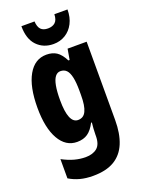

<svg xmlns="http://www.w3.org/2000/svg" viewBox="-184 -859 879 1182"><g transform="rotate(-20 255.5 -268.5)"><path d="M197 -560Q236 -560 263 -542.5Q290 -525 313 -480H321L333 -550H458V-37Q458 52 432.5 114Q407 176 353.5 208Q300 240 214 240Q167 240 129.5 230Q92 220 59 200V74Q100 96 137 106Q174 116 210 116Q257 116 285 93Q313 70 313 14V6Q313 -11 314.5 -33Q316 -55 318 -72H313Q291 -29 263 -9.5Q235 10 193 10Q119 10 76.5 -64.5Q34 -139 34 -271Q34 -408 77 -484Q120 -560 197 -560ZM243 -435Q223 -435 209 -417Q195 -399 188 -362Q181 -325 181 -269Q181 -191 197 -153Q213 -115 244 -115Q262 -115 275 -123Q288 -131 296.5 -148.5Q305 -166 309 -192Q313 -218 313 -254V-282Q313 -336 305.5 -370Q298 -404 283 -419.5Q268 -435 243 -435ZM415 -777Q415 -725 395 -686.5Q375 -648 340.5 -627Q306 -606 263 -606Q197 -606 155 -649.5Q113 -693 113 -777H199Q201 -741 216.5 -724.5Q232 -708 263 -708Q293 -708 310.5 -724Q328 -740 329 -777Z"/></g></svg>

Font: Noto Sans Khmer ExtraCondensed ExtraBold
Style: Regular
Weight: 800
Width: 2
Designer: Danh Hong and the Monotype Design Team
Foundry: Monotype Imaging Inc.
Version: Version 2.004